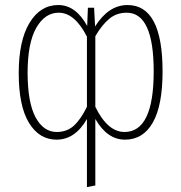

<svg xmlns="http://www.w3.org/2000/svg" viewBox="-20 -551 728 771"><path d="M492.2 -530.8Q632.8 -530.8 632.8 -264.2Q632.8 -127.9 593.8 -59.1Q554.7 9.8 481.9 9.8Q410.6 9.8 362.8 -73.2V193.8L329.1 200.2V-73.2Q281.7 9.8 207 9.8Q137.7 9.8 96.4 -57.6Q55.2 -125 55.2 -257.8Q55.2 -387.2 98.4 -459Q141.6 -530.8 213.9 -530.8Q284.2 -530.8 330.1 -446.8L333 -520H357.9L361.8 -444.8Q416 -530.8 492.2 -530.8ZM208 -21Q248.5 -21 276.4 -46.1Q304.2 -71.3 329.1 -122.1V-403.8Q280.3 -500 215.8 -500Q160.2 -500 125.5 -439Q90.8 -377.9 90.8 -257.8Q91.3 -138.2 123 -79.6Q154.8 -21 208 -21ZM480 -21Q597.2 -21 597.2 -264.2Q597.2 -500 488.8 -500Q448.7 -500 419.4 -476.1Q390.1 -452.1 362.8 -405.8V-122.1Q412.1 -21 480 -21Z"/></svg>

Font: Fira Sans Compressed UltraLight
Style: Regular
Weight: 200
Width: 1
Designer: Carrois Corporate & Edenspiekermann AG
Foundry: Carrois Corporate GbR & Edenspiekermann AG
Version: Version 4.203;PS 004.203;hotconv 1.0.88;makeotf.lib2.5.64775